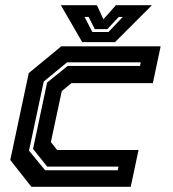

<svg xmlns="http://www.w3.org/2000/svg" viewBox="-20 -718 665 738"><path d="M100.5 0 19.5 -103 90.5 -437 215.5 -540H597.5L567.5 -398.5H254.5L217.5 -368L175.5 -172L199.5 -141.5H512.5L482.5 0ZM153.5 -63.5H432.5L435.5 -77.5H161.5L107 -145.5L161 -400.5L240 -464.5H518L521 -478.5H238L148 -404.5L91.5 -139ZM296 -556 214 -698H352.5L377.5 -644L425.5 -698H564L422 -556ZM335 -595H397L452 -653H436.5L392.5 -606H344.5L320.5 -653H305Z"/></svg>

Font: Tourney Thin
Style: Bold Italic
Weight: 700
Italic angle: -12°
Version: Version 1.015